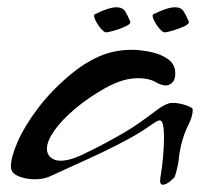

<svg xmlns="http://www.w3.org/2000/svg" viewBox="-20 -492 557 528"><path d="M428 16Q418 16 421 -3Q426 -32 428.5 -61.5Q431 -91 431 -113Q431 -134 428.5 -147.5Q426 -161 419 -161Q416 -161 410.5 -158Q405 -155 392 -146Q370 -130 335.5 -111Q301 -92 261 -73Q221 -54 183 -37Q145 -20 115 -6Q98 1 76 1Q51 1 30.5 -7.5Q10 -16 10 -34Q10 -59 28 -101Q46 -143 83 -192.5Q120 -242 175 -288Q212 -319 253 -337Q294 -355 342 -355Q367 -355 395 -349Q423 -343 442.5 -329Q462 -315 462 -290Q462 -272 453.5 -264.5Q445 -257 436 -257Q424 -257 406.5 -267Q389 -277 360 -277Q339 -277 317 -270.5Q295 -264 268 -249Q222 -223 186 -192.5Q150 -162 129.5 -133Q109 -104 109 -83Q109 -68 119.5 -59Q130 -50 146 -50Q171 -50 204 -65.5Q237 -81 267 -97Q329 -130 361.5 -153Q394 -176 411.5 -189.5Q429 -203 445 -208Q448 -209 456 -209Q472 -209 491.5 -202.5Q511 -196 510 -190Q510 -172 498 -148.5Q486 -125 478 -93Q473 -71 471.5 -53.5Q470 -36 461 -7Q460 -3 448 6.5Q436 16 428 16ZM272 -403Q266 -403 256.5 -414.5Q247 -426 241.5 -438.5Q236 -451 241 -453Q280 -472 300 -472Q317 -472 324 -461Q331 -450 338 -433Q341 -427 326.5 -420Q312 -413 294.5 -408Q277 -403 272 -403ZM433 -403Q427 -403 417.5 -414.5Q408 -426 402.5 -438.5Q397 -451 402 -453Q441 -472 461 -472Q478 -472 485 -461Q492 -450 499 -433Q502 -427 487.5 -420Q473 -413 455.5 -408Q438 -403 433 -403Z"/></svg>

Font: Grechen Fuemen
Style: Regular
Weight: 400
Designer: Robert E. Leuschke
Foundry: Robert E. Leuschke
Version: Version 1.010; ttfautohint (v1.8.3)